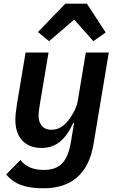

<svg xmlns="http://www.w3.org/2000/svg" viewBox="-20 -798 640 1030"><path d="M214.1 212C359 212 454.2 138.1 481.5 -23.8L563.6 -516H440.3L397.4 -257.8C389.2 -210.2 360.1 -169.7 346.6 -152C321.4 -120.7 293.7 -101.9 256 -101.9C206.7 -101.9 187.1 -137.4 187.1 -175.8C187.1 -196 190 -215.2 193.2 -235.1L240.4 -516H117.2L71.7 -244C65 -202.8 62.5 -178.6 62.5 -153.4C62.5 -68.5 107.2 -4.3 203.5 -4.3C285.9 -4.3 334.5 -55.8 373.2 -138.8H377.5L361.2 -40.8C342 79.5 294 113.6 213.1 113.6C161.2 113.6 119.3 97.7 89.1 60.4L13.1 137.8C60 193.9 122.5 212 214.1 212ZM183.6 -626.1 243.3 -577.1 378.2 -692.8 480.8 -577.1 546.9 -623.9 446 -778.4H330.6Z"/></svg>

Font: Margiela Mono Italic SmBold It
Style: Regular
Weight: 600
Designer: Mike Abbink, Paul van der Laan, Pieter van Rosmalen
Foundry: Bold Monday
Version: Version 2.003 2021